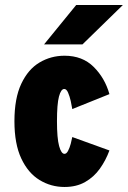

<svg xmlns="http://www.w3.org/2000/svg" viewBox="-20 -734 510 765"><path d="M237 11Q183 11 137.5 -16.8Q92 -44.5 64.8 -102.5Q37.5 -160.5 37.5 -251Q37.5 -342.5 64.8 -400.2Q92 -458 137.5 -485Q183 -512 237 -512Q308.5 -512 353.2 -467.5Q398 -423 416 -359L268 -299.5Q266 -313 261.8 -331.8Q257.5 -350.5 251.2 -365Q245 -379.5 236 -379.5Q223 -379.5 215 -349.5Q207 -319.5 207 -251Q207 -183.5 215.5 -152.2Q224 -121 237 -121Q245 -121 251.2 -133Q257.5 -145 261.8 -161Q266 -177 268 -188L416 -134.5Q401.5 -95 377.8 -61.8Q354 -28.5 319.2 -8.8Q284.5 11 237 11ZM308.5 -557H155.5L283.5 -714H469.5Z"/></svg>

Font: Trispace Condensed ExtraBold
Style: Regular
Weight: 800
Width: 3
Designer: Tyler Finck
Foundry: Etcetera Type Company
Version: Version 1.210; ttfautohint (v1.8.3)